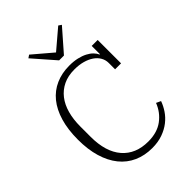

<svg xmlns="http://www.w3.org/2000/svg" viewBox="-267 -1053 1184 1184"><g transform="rotate(-45 325.0 -460.5)"><path d="M344 12Q278 12 224.5 -12Q171 -36 133.5 -82.5Q96 -129 76 -196Q56 -263 56 -349Q56 -437 76 -504.5Q96 -572 133 -617.5Q170 -663 223 -686.5Q276 -710 341 -710Q379 -710 409.5 -703Q440 -696 463 -684Q486 -672 500.5 -657Q515 -642 522 -626H525V-698H577V-494H525V-550Q525 -576 512 -598.5Q499 -621 475.5 -637Q452 -653 419.5 -662Q387 -671 347 -671Q291 -671 249.5 -651Q208 -631 180 -595Q152 -559 138 -508.5Q124 -458 124 -396V-306Q124 -175 185 -104.5Q246 -34 355 -34Q433 -34 483.5 -71.5Q534 -109 557 -169L587 -155Q576 -124 556 -94Q536 -64 506 -40.5Q476 -17 435.5 -2.5Q395 12 344 12ZM195 -920 214 -933 341 -825 468 -933 487 -920 362 -777H320Z"/></g></svg>

Font: IBM Plex Serif Light
Style: Regular
Weight: 300
Designer: Mike Abbink, Paul van der Laan, Pieter van Rosmalen
Foundry: Bold Monday
Version: Version 3.001